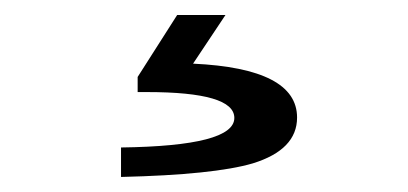

<svg xmlns="http://www.w3.org/2000/svg" viewBox="-20 -115 540 254"><path d="M278.3 -95.2 235.4 -30.8Q373 -24.4 373 40.5Q373 83 314.5 101.1Q263.2 116.2 140.1 119.1V80.1Q290 78.1 290 41Q290 6.8 174.3 6.8Q170.9 6.8 162.1 6.8V-13.2L214.4 -95.2Z"/></svg>

Font: BIZ UDGothic
Style: Regular
Weight: 400
Monospace: yes
Designer: TypeBank Co., Ltd.
Foundry: Morisawa Inc.
Version: Version 1.05